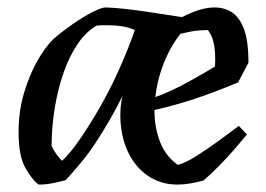

<svg xmlns="http://www.w3.org/2000/svg" viewBox="-20 -485 717 517"><path d="M84 12Q67 0 48.5 -32.5Q30 -65 30 -129Q30 -185 44.5 -234Q59 -283 80.5 -321Q102 -359 125 -381Q147 -400 175 -419.5Q203 -439 228 -452Q253 -465 265 -465Q288 -464 312.5 -461.5Q337 -459 375 -453.5Q413 -448 476 -438L321 -231L313 -233Q295 -196 276.5 -164Q258 -132 239.5 -103.5Q221 -75 200 -49.5Q179 -24 157 0Q143 4 123.5 8Q104 12 84 12ZM147 -52Q168 -71 194 -108.5Q220 -146 248 -194.5Q276 -243 300.5 -297.5Q325 -352 343 -404Q328 -411 310 -414Q292 -417 273 -417Q265 -417 256.5 -417Q248 -417 240 -416Q211 -399 189 -366.5Q167 -334 152 -291.5Q137 -249 128.5 -200.5Q120 -152 119 -101Q119 -99 119 -96.5Q119 -94 119 -92Q124 -81 131.5 -70.5Q139 -60 147 -52ZM458 12Q412 12 377 -12.5Q342 -37 323 -79.5Q304 -122 304 -176Q304 -213 316 -250.5Q328 -288 347.5 -322.5Q367 -357 388 -385Q411 -404 440 -422Q469 -440 500 -452.5Q531 -465 558 -465Q583 -465 603.5 -452.5Q624 -440 636.5 -408Q649 -376 649 -316L621 -263Q554 -235 494 -215.5Q434 -196 368 -183L367 -213Q419 -229 463.5 -252Q508 -275 559 -306Q560 -325 559 -342.5Q558 -360 554 -375Q550 -390 540 -404Q529 -404 516 -403Q503 -402 491 -399.5Q479 -397 466 -394Q445 -368 429 -333.5Q413 -299 404.5 -261Q396 -223 396 -186Q396 -142 411 -103Q426 -64 459 -41Q479 -46 509 -65Q539 -84 570.5 -107Q602 -130 623 -146L645 -123Q632 -107 612.5 -84.5Q593 -62 570.5 -39Q548 -16 528 1Q510 6 492.5 9Q475 12 458 12Z"/></svg>

Font: Labrada Medium
Style: Italic
Weight: 500
Italic angle: -7°
Designer: Mercedes Jáuregui
Foundry: Omnibus-Type Team
Version: Version 1.000